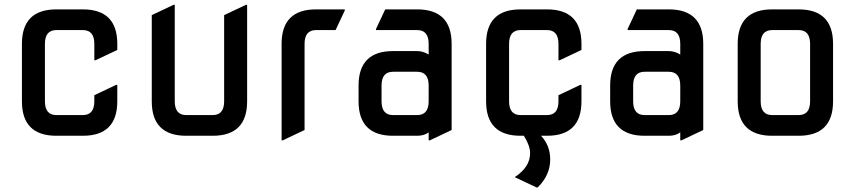

<svg xmlns="http://www.w3.org/2000/svg" viewBox="-20 -577 3634 816"><path d="M219.7 0Q73.2 0 73.2 -146.5V-390.6Q73.2 -537.1 219.7 -537.1H332Q478.5 -537.1 478.5 -390.6V-364.7L385.7 -320.8H380.9V-390.6Q380.9 -449.2 332 -449.2H219.7Q170.9 -449.2 170.9 -390.6V-146.5Q170.9 -87.9 219.7 -87.9H332Q380.9 -87.9 380.9 -146.5V-172.4L473.6 -216.3H478.5V-146.5Q478.5 0 332 0Z M771.5 0Q625 0 625 -146.5V-512.7L717.8 -556.6H722.7V-146.5Q722.7 -87.9 771.5 -87.9H883.8Q932.6 -87.9 932.6 -146.5V-512.7L1025.4 -556.6H1030.3V-146.5Q1030.3 0 883.8 0Z M1176.8 19.5V-390.6Q1176.8 -537.1 1323.2 -537.1H1445.3V-532.2L1406.2 -449.2H1323.2Q1274.4 -449.2 1274.4 -390.6V-24.4L1181.6 19.5Z M1650.4 -87.9H1752.9Q1801.8 -87.9 1801.8 -146.5V-213.4Q1801.8 -272 1752.9 -272H1650.4Q1601.6 -272 1601.6 -213.4V-146.5Q1601.6 -87.9 1650.4 -87.9ZM1650.4 0Q1503.9 0 1503.9 -146.5V-213.4Q1503.9 -359.9 1650.4 -359.9H1752.9Q1778.3 -359.9 1801.8 -345.2V-390.6Q1801.8 -449.2 1752.9 -449.2H1578.1V-454.1L1617.2 -537.1H1752.9Q1899.4 -537.1 1899.4 -390.6V-24.4L1806.6 19.5H1801.8V-14.6Q1783.2 0 1752.9 0Z M2192.4 0Q2045.9 0 2045.9 -146.5V-390.6Q2045.9 -537.1 2192.4 -537.1H2304.7Q2451.2 -537.1 2451.2 -390.6V-364.7L2358.4 -320.8H2353.5V-390.6Q2353.5 -449.2 2304.7 -449.2H2192.4Q2143.6 -449.2 2143.6 -390.6V-146.5Q2143.6 -87.9 2192.4 -87.9H2304.7Q2353.5 -87.9 2353.5 -146.5V-172.4L2446.3 -216.3H2451.2V-146.5Q2451.2 0 2304.7 0H2279.3Q2318.4 41.5 2318.4 100.6Q2318.4 167.5 2265.1 219.7H2260.3L2167.5 175.8Q2232.9 133.3 2232.9 74.2Q2232.9 42 2206.5 0Z M2719.7 -87.9H2822.3Q2871.1 -87.9 2871.1 -146.5V-213.4Q2871.1 -272 2822.3 -272H2719.7Q2670.9 -272 2670.9 -213.4V-146.5Q2670.9 -87.9 2719.7 -87.9ZM2719.7 0Q2573.2 0 2573.2 -146.5V-213.4Q2573.2 -359.9 2719.7 -359.9H2822.3Q2847.7 -359.9 2871.1 -345.2V-390.6Q2871.1 -449.2 2822.3 -449.2H2647.5V-454.1L2686.5 -537.1H2822.3Q2968.8 -537.1 2968.8 -390.6V-24.4L2876 19.5H2871.1V-14.6Q2852.5 0 2822.3 0Z M3261.7 -87.9H3374Q3422.9 -87.9 3422.9 -146.5V-390.6Q3422.9 -449.2 3374 -449.2H3261.7Q3212.9 -449.2 3212.9 -390.6V-146.5Q3212.9 -87.9 3261.7 -87.9ZM3261.7 0Q3115.2 0 3115.2 -146.5V-390.6Q3115.2 -537.1 3261.7 -537.1H3374Q3520.5 -537.1 3520.5 -390.6V-146.5Q3520.5 0 3374 0Z"/></svg>

Font: Nova Square
Style: Book
Weight: 400
Version: Version 2.000